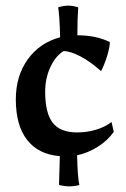

<svg xmlns="http://www.w3.org/2000/svg" viewBox="-20 -604 448 680"><path d="M253 -54Q255 25 261 51Q246 56 225 56Q207 56 189 51L192 -51Q116 -57 76 -108.5Q36 -160 36 -252Q36 -335 78.5 -394Q121 -453 193 -472Q191 -549 186 -578Q206 -584 221 -584Q239 -584 257 -578Q254 -538 254 -479Q321 -479 369 -455Q369 -437 359.5 -406Q350 -375 338 -352Q300 -386 264.5 -404.5Q229 -423 205 -423Q177 -406 158.5 -366.5Q140 -327 140 -279Q140 -204 166.5 -169.5Q193 -135 253 -135Q288 -135 320 -144.5Q352 -154 375 -172L383 -137Q361 -106 326 -84Q291 -62 253 -54Z"/></svg>

Font: Mirza Medium
Style: Regular
Weight: 500
Designer: Arabic design by Kourosh Beigpour, Latin design by Eduardo Tunni, engineering by Lasse Fister
Version: Version 1.0010g